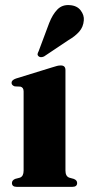

<svg xmlns="http://www.w3.org/2000/svg" viewBox="-20 -728 347 748"><path d="M235 -455V-63.5Q235 -41.5 249.5 -36L267.5 -31Q280.5 -26 280.5 -15Q280.5 0 261.5 0H45.5Q26.5 0 26.5 -15Q26.5 -25.5 39 -31L58 -36Q72 -41.5 72 -63.5V-372Q72 -387.5 59.5 -390.5L37.5 -391.5Q25 -395.5 25 -405.5Q25 -416 42 -422L183 -465.5Q195.5 -469.5 202.2 -471.2Q209 -473 217 -473Q235 -473 235 -455ZM171.5 -638Q185 -672.5 204 -691.5Q223 -710.5 252 -708Q280.5 -706 294.5 -687.2Q308.5 -668.5 306.5 -648.5Q304.5 -623 288.8 -605Q273 -587 246.5 -571.5L151.5 -508Q137.5 -502 130 -509Q125.5 -513.5 126.5 -518.2Q127.5 -523 130.5 -528.5Z"/></svg>

Font: Fraunces 72pt
Style: Bold
Weight: 700
Version: Version 1.000;[b76b70a41]